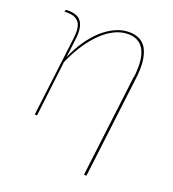

<svg xmlns="http://www.w3.org/2000/svg" viewBox="-125 -593 781 869"><g transform="rotate(20 265.0 -158.5)"><path d="M389.5 180H377.5L438 -314H439Q444 -355 441.2 -387Q438.5 -419 427.5 -441.2Q416.5 -463.5 396.8 -475.2Q377 -487 348 -487Q316.5 -487 284.8 -471.8Q253 -456.5 223.2 -428Q193.5 -399.5 166.5 -359Q139.5 -318.5 118 -268L86 0H75L122.5 -386.5Q129 -438 112.5 -461Q96 -484 55 -484H42L42.5 -487Q43.5 -491 45.8 -492.5Q48 -494 56.5 -494Q78 -494 93.8 -488.5Q109.5 -483 119.2 -470.2Q129 -457.5 132.5 -437Q136 -416.5 132.5 -386.5L121 -293Q141 -339.5 167 -377.2Q193 -415 222.8 -441.5Q252.5 -468 284.8 -482.5Q317 -497 349 -497Q412.5 -497 436.5 -449Q460.5 -401 450 -314Z"/></g></svg>

Font: Lato Hairline
Style: Italic
Weight: 100
Italic angle: -7°
Designer: Lukasz Dziedzic
Foundry: tyPoland Lukasz Dziedzic
Version: Version 2.007; 2014-02-27